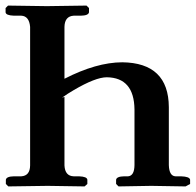

<svg xmlns="http://www.w3.org/2000/svg" viewBox="-21 -667 701 688"><path d="M210 -319.8V-74.2Q211.9 -36.1 243.2 -35.2H262.2Q291 -34.2 292 -22.9V-7.8L282.2 1Q281.2 1 149.9 -1Q149.9 -1 8.8 1L0 -7.8V-22.9Q2 -34.7 28.8 -35.2H55.2Q86.4 -37.1 86.9 -74.2V-570.8Q83.5 -609.4 55.2 -610.8H28.8Q0 -611.8 -1 -623V-638.2L7.8 -647Q8.8 -647 147 -645Q147 -645 289.1 -647L297.9 -638.2V-623Q295.9 -611.3 269 -610.8H243.2Q210.9 -608.9 210 -570.8V-384.8Q324.2 -443.4 417 -443.8Q583 -441.9 584 -283.2V-75.2Q585.4 -36.1 607.9 -35.2H627.9Q658.7 -34.2 660.2 -22.9V-7.8L644 1Q643.1 1 521 -1Q521 -1 403.8 1L395 -7.8V-22.9Q397 -34.7 423.8 -35.2H438Q460.4 -37.1 460.9 -75.2V-274.9Q459.5 -388.7 361.8 -390.1Q321.3 -390.1 242.7 -343.8Q220.7 -331.1 201.2 -316.9Z"/></svg>

Font: Linux Libertine O
Style: Bold
Weight: 700
Designer: Philipp H. Poll
Foundry: Philipp H. Poll
Version: Version 5.0.0